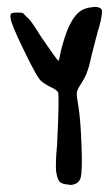

<svg xmlns="http://www.w3.org/2000/svg" viewBox="-20 -644 327 560"><path d="M150.4 -466.8Q152.3 -466.8 157.2 -493.2Q163.1 -519.5 175.8 -554.7Q190.4 -590.8 209 -607.4Q224.6 -621.1 249 -623Q252.9 -624 255.9 -624Q273.4 -624 277.3 -614.3Q277.3 -612.3 277.3 -609.4Q277.3 -608.4 277.3 -607.4Q277.3 -590.8 263.7 -546.9Q244.1 -472.7 241.2 -457Q233.4 -424.8 216.8 -400.4Q205.1 -382.8 204.1 -374Q203.1 -365.2 208 -337.9Q214.8 -300.8 217.8 -217.8Q220.7 -144.5 214.8 -124Q208 -105.5 184.6 -104.5Q183.6 -104.5 181.6 -105.5Q162.1 -106.4 154.3 -113.3Q147.5 -120.1 143.6 -144.5Q141.6 -170.9 146.5 -221.7Q153.3 -362.3 149.4 -375Q144.5 -381.8 132.8 -387.7Q113.3 -396.5 100.6 -407.2Q88.9 -416 50.8 -495.1Q11.7 -575.2 10.7 -591.8Q10.7 -593.8 10.7 -594.7Q9.8 -596.7 10.7 -598.6Q10.7 -602.5 12.7 -604.5Q15.6 -607.4 31.2 -607.4Q40 -607.4 44.9 -606.4Q48.8 -605.5 56.6 -595.7Q66.4 -587.9 74.2 -576.2Q82 -565.4 99.6 -537.1Q147.5 -466.8 150.4 -466.8Z"/></svg>

Font: CillaFHscript
Style: Medium
Weight: 400
Designer: Cecilia Bingert
Version: Version 001.000